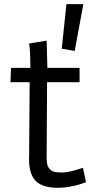

<svg xmlns="http://www.w3.org/2000/svg" viewBox="-20 -890 457 920"><path d="M298.3 -870.1H379.4L337.9 -646L275.9 -656.7ZM392.1 -17.1Q322.3 9.8 253.4 9.8Q185.5 8.8 154.3 -20Q119.1 -52.2 119.1 -127Q119.1 -131.8 119.1 -136.7Q119.1 -141.6 119.6 -147L122.1 -496.1H30.3L32.7 -564.9H125.5Q125.5 -646.5 119.6 -681.6L203.6 -695.3L207 -564.9H361.3V-496.1H205.6L203.6 -152.3Q201.7 -103 212.4 -87.4Q223.1 -71.8 236.6 -67.6Q250 -63.5 280 -63.5Q310.1 -63.5 377.4 -85.9Z"/></svg>

Font: Duru Sans
Style: Regular
Weight: 400
Designer: Onur Yazõcõgil
Foundry: Onur Yazõcõgil
Version: Version 1.002